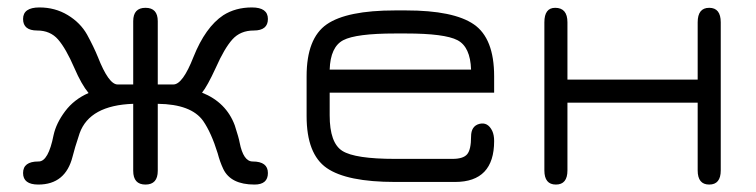

<svg xmlns="http://www.w3.org/2000/svg" viewBox="-20 -489 2032 516"><path d="M659 -55Q700 -55 700 -24Q700 7 664 7Q600 7 580 -35Q571 -54 565 -77Q548 -132 526 -164Q494 -209 404 -210V-30Q404 7 371 7Q338 7 338 -30V-210Q221 -206 194 -131Q180 -89 175 -68Q156 7 83 7Q42 7 42 -24Q42 -55 83 -55H84Q110 -55 124 -126Q131 -158 155 -190Q179 -222 218 -239Q199 -262 180 -306Q157 -359 136 -383Q115 -407 80 -407Q42 -407 42 -438Q42 -469 86 -469Q128 -469 162 -448.5Q196 -428 214 -396Q232 -363 243 -336Q272 -262 296 -262H338V-432Q338 -468 371 -468Q404 -468 404 -432V-262H446Q471 -262 500 -336Q532 -416 580 -448Q613 -469 657 -469Q700 -469 700 -438Q700 -407 662 -407Q626 -407 604.5 -383Q583 -359 560 -307Q537 -257 523 -240Q588 -214 611 -152Q622 -118 624 -106Q634 -55 659 -55Z M1308 -284V-240H866V-179Q866 -105 900 -83.5Q934 -62 1042 -62H1196Q1225 -62 1235.5 -74.5Q1246 -87 1246 -122Q1246 -150 1268 -156Q1291 -162 1303 -137Q1308 -126 1308 -110Q1308 0 1203 0H1042Q912 0 858 -37.5Q804 -75 804 -177V-284Q804 -386 858 -423.5Q912 -461 1042 -461H1071Q1199 -461 1253.5 -423.5Q1308 -386 1308 -284ZM1071 -399H1042Q937 -399 902.5 -381Q868 -363 866 -302H1246Q1244 -363 1209.5 -381Q1175 -399 1071 -399Z M1505 -213V-31Q1505 7 1474 7Q1443 7 1443 -31V-429Q1443 -468 1472 -468Q1505 -468 1505 -429V-275H1855V-429Q1855 -468 1886 -468Q1917 -468 1917 -429V-31Q1917 7 1886 7Q1855 7 1855 -31V-213Z"/></svg>

Font: Jura Medium
Style: Regular
Weight: 500
Designer: Daniel Johnson, Alexei Vanyashin
Foundry: Daniel Johnson
Version: Version 5.103